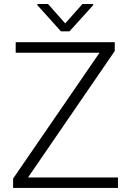

<svg xmlns="http://www.w3.org/2000/svg" viewBox="-20 -917 638 937"><path d="M43.9 0ZM116.7 -50.8H555.7V0H43.9V-45.4L465.8 -659.7H56.6V-710.9H540V-668ZM298.3 -802.7 382.3 -897.5H434.6V-891.6L319.3 -764.2H277.3L162.1 -892.1V-897.5H214.4Z"/></svg>

Font: Roboto Light
Style: Regular
Weight: 300
Designer: Google
Version: Version 2.134; 2016; ttfautohint (v1.6)